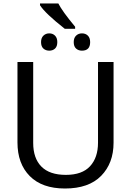

<svg xmlns="http://www.w3.org/2000/svg" viewBox="-20 -1069 751 1099"><path d="M314 -1049Q336 -1005 410 -916V-904H351Q238 -993 209 -1039V-1049ZM308 -828Q308 -803 295 -791Q282 -779 262 -779Q242 -779 228.5 -791Q215 -803 215 -828Q215 -852 228.5 -865Q242 -878 262 -878Q282 -878 295 -865Q308 -852 308 -828ZM449 -878Q470 -878 483 -865Q496 -852 496 -828Q496 -779 449 -779Q429 -779 415.5 -791Q402 -803 402 -828Q402 -852 415.5 -865Q429 -878 449 -878ZM630 -714V-252Q630 -135 559 -62.5Q488 10 352 10Q221 10 150.5 -61Q80 -132 80 -254V-714H170V-251Q170 -163 217 -115.5Q264 -68 357 -68Q450 -68 495.5 -117.5Q541 -167 541 -252V-714Z"/></svg>

Font: Advent Sans Logo
Style: Regular
Weight: 400
Designer: Types & Symbols
Foundry: Types & Symbols
Version: Version 1.002